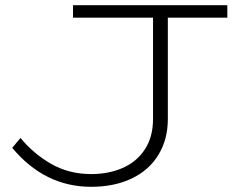

<svg xmlns="http://www.w3.org/2000/svg" viewBox="-20 -706 897 739"><path d="M855 -638H626V-248Q626 -170 590 -110.5Q554 -51 487 -19Q420 13 331 13Q152 13 27 -137L59 -175Q108 -115 176.5 -75.5Q245 -36 331 -36Q398 -36 452 -59.5Q506 -83 537.5 -131Q569 -179 569 -248V-638H261V-686H855Z"/></svg>

Font: BioRhyme Expanded Light
Style: Regular
Weight: 300
Width: 7
Designer: Aoife Mooney
Foundry: Aoife Mooney Type
Version: Version 1.000